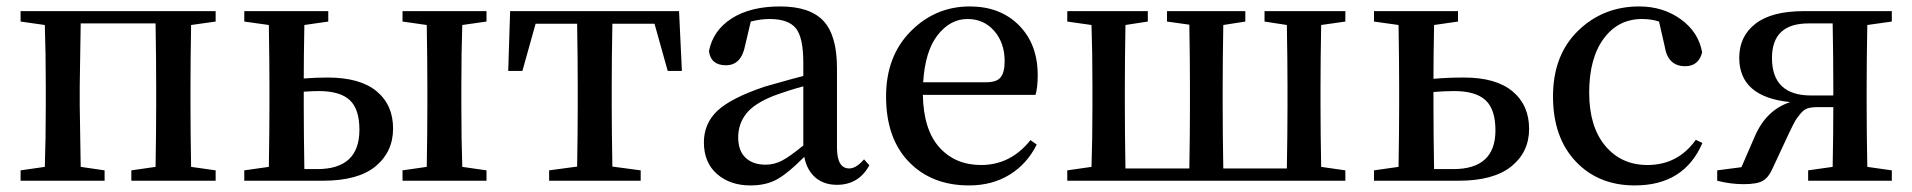

<svg xmlns="http://www.w3.org/2000/svg" viewBox="-20 -561 5936 596"><path d="M649.4 -494.1 573.2 -483.4Q571.3 -372.1 571.3 -293.9V-232.4Q571.3 -154.3 573.2 -43L649.4 -32.2V0H387.7V-32.2L462.9 -43Q464.8 -154.3 464.8 -232.4V-293.9Q464.8 -377 462.9 -488.3H230.5Q227.5 -321.3 227.5 -293.9V-232.4Q227.5 -210 230.5 -43L304.7 -32.2V0H43.9V-32.2L119.1 -43Q122.1 -127 122.1 -232.4V-293.9Q122.1 -400.4 119.1 -483.4L43.9 -494.1V-526.4H649.4Z M924.8 -36.1H964.8Q1095.7 -36.1 1095.7 -158.2Q1095.7 -222.7 1065.4 -250.5Q1035.2 -278.3 969.7 -278.3Q952.1 -278.3 922.9 -276.4V-232.4Q922.9 -149.4 924.8 -36.1ZM999 -494.1 924.8 -483.4Q922.9 -385.7 922.9 -317.4Q960.9 -320.3 997.1 -320.3Q1097.7 -320.3 1148.9 -277.8Q1200.2 -235.4 1200.2 -162.1Q1200.2 -89.8 1146 -44.9Q1091.8 0 982.4 0H738.3V-32.2L814.5 -43Q816.4 -154.3 816.4 -232.4V-293.9Q816.4 -372.1 814.5 -483.4L738.3 -494.1V-526.4H999ZM1490.2 -494.1 1415 -483.4Q1412.1 -400.4 1412.1 -293.9V-232.4Q1412.1 -127 1415 -43L1490.2 -32.2V0H1229.5V-32.2L1304.7 -43Q1306.6 -154.3 1306.6 -232.4V-293.9Q1306.6 -372.1 1304.7 -483.4L1229.5 -494.1V-526.4H1490.2Z M2011.7 -487.3H1880.9Q1878.9 -376 1878.9 -293.9V-232.4Q1878.9 -155.3 1880.9 -43.9L1968.8 -32.2V0H1684.6V-32.2L1771.5 -43.9Q1773.4 -155.3 1773.4 -232.4V-293.9Q1773.4 -376 1771.5 -487.3H1642.6L1601.6 -340.8H1557.6L1563.5 -526.4H2087.9L2096.7 -340.8H2052.7Z M2473.6 -109.4V-293Q2429.7 -281.2 2381.8 -263.7Q2320.3 -239.3 2295.9 -207.5Q2271.5 -175.8 2271.5 -134.8Q2271.5 -92.8 2294.4 -71.3Q2317.4 -49.8 2356.4 -49.8Q2382.8 -49.8 2406.7 -62Q2430.7 -74.2 2473.6 -109.4ZM2662.1 -66.4 2678.7 -47.9Q2645.5 12.7 2578.1 12.7Q2537.1 12.7 2510.7 -10.3Q2484.4 -33.2 2476.6 -74.2Q2428.7 -25.4 2394 -5.4Q2359.4 14.6 2309.6 14.6Q2246.1 14.6 2205.6 -21Q2165 -56.6 2165 -119.1Q2165 -176.8 2206.1 -216.3Q2247.1 -255.9 2353.5 -292Q2453.1 -320.3 2473.6 -325.2V-366.2Q2473.6 -445.3 2450.2 -473.6Q2426.8 -502 2369.1 -502Q2340.8 -502 2310.5 -494.1L2293 -419.9Q2281.2 -358.4 2233.4 -358.4Q2186.5 -358.4 2180.7 -402.3Q2193.4 -466.8 2251.5 -503.9Q2309.6 -541 2401.4 -541Q2494.1 -541 2536.1 -496.1Q2578.1 -451.2 2578.1 -349.6V-103.5Q2578.1 -38.1 2616.2 -38.1Q2637.7 -38.1 2662.1 -66.4Z M2845.7 -305.7H3042Q3074.2 -305.7 3086.4 -321.3Q3098.6 -336.9 3098.6 -371.1Q3098.6 -427.7 3066.4 -464.8Q3034.2 -502 2983.4 -502Q2929.7 -502 2890.6 -452.1Q2851.6 -402.3 2845.7 -305.7ZM3194.3 -266.6H2844.7Q2846.7 -158.2 2896 -103.5Q2945.3 -48.8 3025.4 -48.8Q3117.2 -48.8 3178.7 -126L3198.2 -112.3Q3168 -51.8 3113.8 -18.6Q3059.6 14.6 2988.3 14.6Q2872.1 14.6 2801.3 -58.6Q2730.5 -131.8 2730.5 -261.7Q2730.5 -386.7 2807.1 -463.9Q2883.8 -541 2990.2 -541Q3085 -541 3143.1 -482.4Q3201.2 -423.8 3201.2 -328.1Q3201.2 -288.1 3194.3 -266.6Z M4156.2 -494.1 4081.1 -483.4Q4079.1 -372.1 4079.1 -293.9V-232.4Q4079.1 -154.3 4081.1 -43L4156.2 -32.2V0H3293V-32.2L3368.2 -43Q3371.1 -127 3371.1 -232.4V-293.9Q3371.1 -400.4 3368.2 -483.4L3293 -494.1V-526.4H3543V-494.1L3473.6 -483.4Q3471.7 -372.1 3471.7 -293.9V-232.4Q3471.7 -149.4 3473.6 -38.1H3671.9Q3673.8 -149.4 3673.8 -232.4V-293.9Q3673.8 -373 3671.9 -484.4L3602.5 -494.1V-526.4H3845.7V-494.1L3777.3 -483.4Q3775.4 -372.1 3775.4 -293.9V-232.4Q3775.4 -149.4 3777.3 -38.1H3974.6Q3976.6 -149.4 3976.6 -232.4V-293.9Q3976.6 -372.1 3974.6 -483.4L3905.3 -494.1V-526.4H4156.2Z M4431.6 -36.1H4491.2Q4622.1 -36.1 4622.1 -156.2Q4622.1 -221.7 4591.3 -250Q4560.5 -278.3 4494.1 -278.3Q4462.9 -278.3 4429.7 -275.4V-232.4Q4429.7 -149.4 4431.6 -36.1ZM4505.9 -494.1 4431.6 -483.4Q4429.7 -385.7 4429.7 -316.4Q4473.6 -320.3 4524.4 -320.3Q4624 -320.3 4675.3 -277.3Q4726.6 -234.4 4726.6 -161.1Q4726.6 -88.9 4671.4 -44.4Q4616.2 0 4507.8 0H4245.1V-32.2L4321.3 -43Q4323.2 -154.3 4323.2 -232.4V-293.9Q4323.2 -372.1 4321.3 -483.4L4245.1 -494.1V-526.4H4505.9Z M5244.1 -127 5264.6 -117.2Q5208 14.6 5054.7 14.6Q4941.4 14.6 4871.1 -60.1Q4800.8 -134.8 4800.8 -261.7Q4800.8 -389.6 4878.4 -465.3Q4956.1 -541 5068.4 -541Q5142.6 -541 5197.8 -501Q5252.9 -460.9 5263.7 -398.4Q5252.9 -355.5 5210.9 -355.5Q5157.2 -355.5 5147.5 -417L5129.9 -494.1Q5106.4 -502 5077.1 -502Q5002.9 -502 4958 -440.9Q4913.1 -379.9 4913.1 -273.4Q4913.1 -168 4962.9 -108.4Q5012.7 -48.8 5093.8 -48.8Q5188.5 -48.8 5244.1 -127Z M5602.5 -264.6H5670.9V-293.9Q5670.9 -377 5668.9 -488.3H5593.8Q5480.5 -488.3 5480.5 -380.9Q5480.5 -264.6 5602.5 -264.6ZM5852.5 -494.1 5776.4 -483.4Q5774.4 -372.1 5774.4 -293.9V-232.4Q5774.4 -154.3 5776.4 -43L5852.5 -32.2V0H5592.8V-32.2L5668.9 -43Q5670.9 -148.4 5670.9 -228.5H5624Q5604.5 -228.5 5592.3 -225.1Q5580.1 -221.7 5568.8 -208Q5557.6 -194.3 5552.7 -186Q5547.9 -177.7 5534.2 -149.4L5481.4 -36.1Q5469.7 -9.8 5451.7 0.5Q5433.6 10.7 5392.6 10.7Q5351.6 10.7 5310.5 0V-32.2L5385.7 -42L5427.7 -138.7Q5462.9 -219.7 5537.1 -244.1Q5378.9 -259.8 5378.9 -381.8Q5378.9 -448.2 5429.2 -487.3Q5479.5 -526.4 5579.1 -526.4H5852.5Z"/></svg>

Font: GenYoMin TW TTF SemiBold
Style: Regular
Weight: 600
Version: Version 1.300